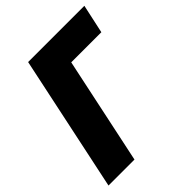

<svg xmlns="http://www.w3.org/2000/svg" viewBox="-200 -833 951 951"><g transform="rotate(-45 275.5 -357.0)"><path d="M6 0H188L307 -562H518L551 -714H157Z"/></g></svg>

Font: Noto Sans SemiCondensed Black
Style: Italic
Weight: 900
Width: 4
Italic angle: -12°
Designer: Monotype Design Team
Foundry: Monotype Imaging Inc.
Version: Version 2.013